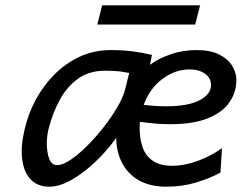

<svg xmlns="http://www.w3.org/2000/svg" viewBox="-20 -685 903 717"><path d="M163.6 12.2Q115.2 12.2 88.1 -22.5Q61 -57.1 61 -122.1Q61 -139.6 64 -159.4Q66.9 -179.2 71.8 -201.2Q84.5 -257.8 112.5 -310.8Q140.6 -363.8 182.4 -406Q224.1 -448.2 277.3 -473.1Q330.6 -498 393.6 -498Q439 -498 475.8 -493.2Q512.7 -488.3 547.4 -480L540 -442.9Q569.3 -465.3 615.5 -481.7Q661.6 -498 713.9 -498Q766.1 -498 799.1 -481.2Q832 -464.4 847.4 -438.5Q862.8 -412.6 862.8 -386.2Q862.8 -341.8 837.6 -304.2Q812.5 -266.6 757.8 -243.9Q703.1 -221.2 614.7 -221.2Q588.4 -221.2 562 -223.4Q535.6 -225.6 502.4 -230Q502 -224.1 501.7 -217.8Q501.5 -211.4 501.5 -205.1Q501.5 -167 512.5 -135.3Q523.4 -103.5 550.3 -84.7Q577.1 -65.9 623.5 -65.9Q668.5 -65.9 718 -84Q767.6 -102.1 809.1 -131.8L803.2 -40.5Q764.6 -19.5 713.1 -3.7Q661.6 12.2 602.1 12.2Q538.6 12.2 496.8 -12.7Q455.1 -37.6 434.6 -79.1Q414.1 -120.6 414.1 -170.4Q382.3 -125 338.6 -83Q294.9 -41 249 -14.4Q203.1 12.2 163.6 12.2ZM193.8 -68.4Q213.9 -68.4 243.2 -87.9Q272.5 -107.4 304.7 -139.6Q336.9 -171.9 366.7 -209.7Q396.5 -247.6 418.2 -284.9Q439.9 -322.3 447.3 -351.6L462.4 -412.6Q451.2 -415 429.7 -418Q408.2 -420.9 371.6 -420.9Q313 -420.9 271.5 -391.1Q230 -361.3 203.4 -312.5Q176.8 -263.7 162.1 -206.1Q154.8 -176.8 154.8 -150.9Q154.8 -115.2 163.8 -91.8Q172.9 -68.4 193.8 -68.4ZM600.1 -288.1Q683.1 -288.1 725.6 -310.8Q768.1 -333.5 768.1 -367.7Q768.1 -393.6 745.4 -409.7Q722.7 -425.8 688.5 -425.8Q633.8 -425.8 586.4 -390.1Q539.1 -354.5 516.6 -293.5Q541 -290.5 560.8 -289.3Q580.6 -288.1 600.1 -288.1ZM343.3 -593.3 361.3 -665H727.1L709 -593.3Z"/></svg>

Font: Andika
Style: Italic
Weight: 400
Italic angle: -14°
Designer: Victor Gaultney, Annie Olsen, Julie Remington, Don Collingsworth, Eric Hays, Becca Hirsbrunner
Foundry: SIL International
Version: Version 6.101